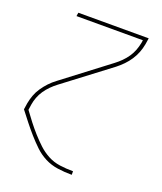

<svg xmlns="http://www.w3.org/2000/svg" viewBox="-136 -609 772 913"><g transform="rotate(20 250.0 -152.5)"><path d="M335 215Q299 215 264 210Q229 205 199 189.5Q169 174 145 151Q121 128 99 103Q77 78 56.5 52Q36 26 16 0L21 -33Q25 -54 32.5 -74.5Q40 -95 53 -114Q66 -133 81.5 -149.5Q97 -166 116 -180L346 -355Q362 -367 377 -382Q392 -397 403.5 -414Q415 -431 422 -449.5Q429 -468 433 -488L435 -502H99L102 -520H458L453 -488Q449 -466 441 -445.5Q433 -425 420.5 -406Q408 -387 392 -370.5Q376 -354 358 -340L127 -165Q111 -153 96 -138Q81 -123 69.5 -106Q58 -89 51 -70.5Q44 -52 41 -33L37 -5Q55 20 74 44.5Q93 69 114 92.5Q135 116 157.5 137Q180 158 208 173Q236 188 268.5 192.5Q301 197 335 197H336V215Z"/></g></svg>

Font: Iosevka Term Curly Th Obl
Style: Regular
Weight: 100
Italic angle: -9°
Designer: Belleve Invis
Foundry: Belleve Invis
Version: Version 32.3.0